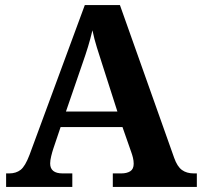

<svg xmlns="http://www.w3.org/2000/svg" viewBox="-20 -734 793 754"><path d="M4 0V-53H16Q43 -53 61 -67Q79 -81 96 -126L313 -714H451L664 -114Q676 -80 694.5 -66.5Q713 -53 741 -53H753V0H423V-53H456Q478 -53 491.5 -61.5Q505 -70 505 -91Q505 -103 502 -115Q499 -127 496 -135L461 -235H218L189 -149Q185 -137 181 -120.5Q177 -104 177 -92Q177 -53 226 -53H264V0ZM239 -296H441L382 -480Q371 -514 360.5 -547.5Q350 -581 343 -615Q335 -581 325.5 -550Q316 -519 304 -485Z"/></svg>

Font: Noto Serif Sinhala
Style: Bold
Weight: 700
Designer: Jelle Bosma - Monotype Design Team
Foundry: Monotype Imaging Inc.
Version: Version 2.007; ttfautohint (v1.8.4.7-5d5b)